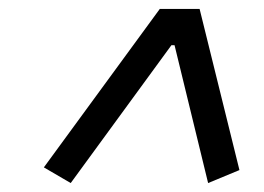

<svg xmlns="http://www.w3.org/2000/svg" viewBox="-20 -718 590 429"><path d="M78 -344 337 -698H426L515 -338L445 -309L370 -617H363L138 -309Z"/></svg>

Font: IBM Plex Serif SemiBold
Style: Italic
Weight: 600
Italic angle: -14°
Designer: Mike Abbink, Paul van der Laan, Pieter van Rosmalen
Foundry: Bold Monday
Version: Version 2.5